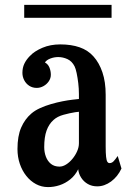

<svg xmlns="http://www.w3.org/2000/svg" viewBox="-20 -740 540 778"><path d="M78.1 -720.2H432.1V-668H78.1ZM224.1 -560.1Q269 -560.1 302.7 -548.3Q336.4 -536.6 358.9 -511.2Q381.8 -485.8 395 -447Q408.2 -408.2 408.2 -356V-147Q408.2 -119.1 409.9 -104.5Q411.6 -89.8 415 -84.5Q418.5 -79.1 423.8 -79.1Q433.1 -79.1 440.2 -86.4Q447.3 -93.8 457 -107.9L472.2 -57.1Q457 -24.4 430.2 -4.6Q403.3 15.1 374 15.1Q352.5 15.1 335.9 5.6Q319.3 -3.9 309.1 -19.8Q298.8 -35.6 296.9 -54.2Q284.7 -29.3 264.6 -13.2Q244.6 2.9 221.4 10.5Q198.2 18.1 174.8 18.1Q148.4 18.1 126 6.1Q103.5 -5.9 86.7 -27.1Q69.8 -48.3 60.3 -76.2Q50.8 -104 50.8 -136.2Q50.8 -188.5 65.7 -222.9Q80.6 -257.3 106.9 -279.8Q121.6 -292.5 142.6 -302Q163.6 -311.5 187.3 -318.4Q210.9 -325.2 233.4 -329.6Q255.9 -334 272.9 -335.9L299.8 -338.9V-358.9Q299.8 -380.9 297.1 -403.3Q294.4 -425.8 290.5 -444.1Q286.6 -462.4 282.2 -471.2Q271.5 -492.2 253.2 -500.5Q234.9 -508.8 215.8 -508.8Q199.2 -508.8 183.6 -502.7Q168 -496.6 162.1 -486.8Q174.3 -480.5 180.2 -466.6Q186 -452.6 186 -437Q186 -422.9 177.7 -410.6Q169.4 -398.4 156.2 -391.1Q143.1 -383.8 128.9 -383.8Q111.8 -383.8 98.6 -392.3Q85.4 -400.9 78.1 -415Q70.8 -429.2 70.8 -444.8Q70.8 -465.3 78.4 -481.4Q85.9 -497.6 101.1 -513.2Q119.6 -532.7 151.9 -546.4Q184.1 -560.1 224.1 -560.1ZM284.2 -285.2Q262.2 -281.7 237.3 -274.9Q212.4 -268.1 196.8 -253.9Q178.2 -237.3 168.7 -210.9Q159.2 -184.6 159.2 -144Q159.2 -123 166 -105Q172.9 -86.9 186.5 -75.9Q200.2 -64.9 221.2 -64.9Q234.4 -64.9 248 -73.5Q261.7 -82 273.4 -96.2Q285.2 -110.4 292.5 -127Q299.8 -143.6 299.8 -159.2V-287.1Z"/></svg>

Font: BIZ UDMincho
Style: Bold
Weight: 700
Monospace: yes
Designer: TypeBank Co., Ltd.
Foundry: Morisawa Inc.
Version: Version 1.06